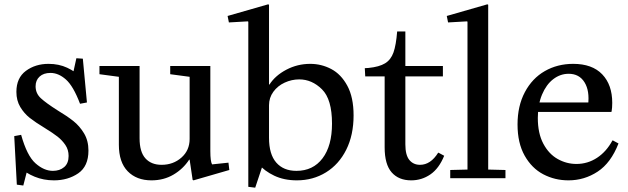

<svg xmlns="http://www.w3.org/2000/svg" viewBox="-20 -826 2913 890"><path d="M78 -201Q105 -104 144.5 -69Q184 -34 225 -34Q257 -34 277.5 -51.5Q298 -69 298 -103Q298 -132 283 -154Q268 -176 247 -192.5Q226 -209 187 -233Q144 -259 118 -279.5Q92 -300 74 -330Q56 -360 56 -400Q56 -465 100 -497.5Q144 -530 205 -530Q253 -530 291.5 -512Q330 -494 357 -467L318 -483L334 -556L364 -554L383 -351L351 -345Q320 -427 285.5 -457.5Q251 -488 214 -488Q182 -488 163.5 -471Q145 -454 145 -426Q145 -393 169.5 -370.5Q194 -348 246 -315Q291 -288 320 -265Q349 -242 369.5 -208Q390 -174 390 -128Q390 -55 342.5 -22.5Q295 10 230 10Q182 10 140.5 -7Q99 -24 71 -51L115 -71L88 34L58 30L46 -195Z M859 -86H857Q829 -43 784 -16.5Q739 10 682 10Q613 10 572 -32Q531 -74 531 -155V-470L441 -482V-520H627V-185Q627 -122 654 -92Q681 -62 729 -62Q783 -62 821 -95.5Q859 -129 859 -182ZM769 -520H955V-126Q955 -78 963 -64L1039 -72L1043 -38L877 10L873 8L859 -86V-470L769 -482Z M1131 40V-725L1129 -727L1041 -722L1035 -752L1223 -806L1227 -804V-48L1197 -58L1163 44ZM1177 -67 1227 -187Q1227 -111 1260.5 -72.5Q1294 -34 1354 -34Q1431 -34 1475 -92Q1519 -150 1519 -253Q1519 -366 1472.5 -412Q1426 -458 1367 -458Q1332 -458 1299.5 -443Q1267 -428 1247 -400.5Q1227 -373 1227 -338V-434H1229Q1256 -476 1307.5 -503Q1359 -530 1418 -530Q1470 -530 1515.5 -506Q1561 -482 1590 -428.5Q1619 -375 1619 -291Q1619 -200 1585 -132Q1551 -64 1491 -27Q1431 10 1356 10Q1297 10 1251.5 -11.5Q1206 -33 1177 -67Z M1671 -510 1688 -511Q1738 -516 1765 -532.5Q1792 -549 1804 -583Q1816 -617 1821 -680H1859V-520H2033V-472H1859V-157Q1859 -107 1877.5 -84.5Q1896 -62 1927 -62Q1976 -62 2011 -118H2013L2039 -104Q2015 -45 1975 -17.5Q1935 10 1886 10Q1828 10 1795.5 -27Q1763 -64 1763 -143V-472H1673Z M2239 -806 2243 -804V-40L2323 -38V0H2067V-38L2147 -40V-725L2145 -727L2057 -722L2051 -752Z M2652 -66Q2704 -66 2747.5 -94.5Q2791 -123 2819 -175H2821L2847 -161Q2812 -71 2750.5 -30.5Q2689 10 2615 10Q2552 10 2498.5 -18Q2445 -46 2412 -104.5Q2379 -163 2379 -249Q2379 -335 2413 -399Q2447 -463 2505.5 -496.5Q2564 -530 2637 -530Q2725 -530 2771.5 -481.5Q2818 -433 2818 -349Q2818 -327 2815 -309L2813 -307H2471L2477 -351H2722L2706 -339Q2714 -405 2689.5 -444.5Q2665 -484 2616 -484Q2577 -484 2544.5 -459Q2512 -434 2492.5 -387.5Q2473 -341 2473 -279Q2473 -208 2498.5 -160Q2524 -112 2565 -89Q2606 -66 2652 -66Z"/></svg>

Font: Minipax
Style: Regular
Weight: 400
Designer: Raphaël Ronot
Foundry: Velvetyne Type Foundry
Version: Version 1.000